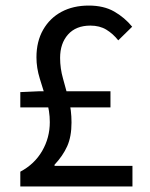

<svg xmlns="http://www.w3.org/2000/svg" viewBox="-20 -670 539 690"><path d="M53 0V-53Q104 -80 131.5 -127.5Q159 -175 159 -231Q159 -271 147 -310Q135 -349 123 -387.5Q111 -426 111 -464Q111 -521 135 -563Q159 -605 201 -627.5Q243 -650 299 -650Q353 -650 390.5 -628.5Q428 -607 455 -574L405 -525Q386 -549 362 -563.5Q338 -578 305 -578Q253 -578 224.5 -546Q196 -514 196 -462Q196 -424 206.5 -387.5Q217 -351 227 -312.5Q237 -274 237 -230Q237 -179 221.5 -144.5Q206 -110 176 -78V-74H456V0ZM53 -284V-339L120 -342H377V-284Z"/></svg>

Font: Assistant ExtraLight Medium
Style: Regular
Weight: 500
Version: Version 3.000